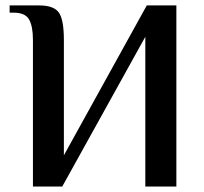

<svg xmlns="http://www.w3.org/2000/svg" viewBox="-20 -680 742 700"><path d="M100.1 0V-534.2Q100.1 -584.5 85.9 -609.1Q71.8 -633.8 29.8 -633.8H15.1V-660.2H123Q175.8 -660.2 194.3 -634.5Q212.9 -608.9 212.9 -534.2V-113.8L515.1 -660.2H623V0H509.8V-545.9L207 0Z"/></svg>

Font: El Messiri SemiBold
Style: Regular
Weight: 600
Designer: Mohamed Gaber
Foundry: Kief Type Foundry
Version: Version 2.007;PS 002.007;hotconv 1.0.88;makeotf.lib2.5.64775